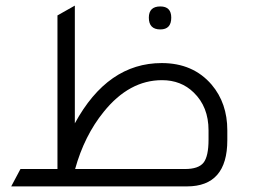

<svg xmlns="http://www.w3.org/2000/svg" viewBox="-20 -665 903 685"><path d="M247 -225Q364 -440 557 -440Q669 -440 735 -363Q791 -297 791 -200V-165Q791 0 647 0H20L53 -62H185V-610L247 -645ZM724 -200Q724 -284 671 -335Q626 -379 558 -379Q441 -379 350 -266Q281 -181 248 -62H640Q688 -62 706 -84.5Q724 -107 724 -167ZM552 -560Q511 -560 511 -602Q511 -642 552 -642Q591 -642 591 -602Q591 -560 552 -560Z"/></svg>

Font: Space Grotesk
Style: Regular
Weight: 400
Designer: Florian Karsten
Foundry: Florian Karsten
Version: Version 2.000